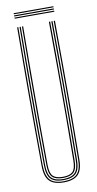

<svg xmlns="http://www.w3.org/2000/svg" viewBox="-97 -915 488 962"><g transform="rotate(-10 147.0 -434.0)"><path d="M147 5.5Q97.8 5.5 74.8 -17.1Q51.8 -39.8 51.2 -93.5Q50.2 -188.8 49.9 -278Q49.5 -367.2 49.5 -453.6Q49.5 -540 49.9 -626Q50.2 -712 51 -800H57Q56.2 -720.5 55.9 -627.8Q55.5 -535 55.5 -439.6Q55.5 -344.2 55.9 -255.5Q56.2 -166.8 57 -95.2Q57.8 -44.2 78.4 -22.2Q99 -0.2 147 -0.2Q195.2 -0.2 216 -22.2Q236.8 -44.2 237 -95.2Q237.8 -166 238.2 -251.2Q238.8 -336.5 238.8 -429.8Q238.8 -523 238.4 -617.4Q238 -711.8 237 -800H243.2Q244.2 -688.5 244.6 -574Q245 -459.5 244.8 -340Q244.5 -220.5 243 -93.5Q242.5 -39.5 219.4 -17Q196.2 5.5 147 5.5ZM147 -5.8Q103.2 -5.8 83.5 -25.5Q63.8 -45.2 63.2 -94.8Q62.5 -168.2 62 -254.1Q61.5 -340 61.5 -432.4Q61.5 -524.8 62 -618.2Q62.5 -711.8 63.2 -800H69.2Q68.5 -720 68.1 -627.8Q67.8 -535.5 67.8 -440.8Q67.8 -346 68.1 -257.1Q68.5 -168.2 69.2 -94.5Q69.8 -47.5 88.2 -29.5Q106.8 -11.5 147 -11.5Q187.5 -11.5 206 -29.4Q224.5 -47.2 224.8 -94.5Q225.5 -167.5 226 -253.4Q226.5 -339.2 226.5 -431.9Q226.5 -524.5 226 -618.1Q225.5 -711.8 224.8 -800H231Q231.8 -719.8 232.1 -627.5Q232.5 -535.2 232.5 -440.8Q232.5 -346.2 232.1 -257.4Q231.8 -168.5 231 -94.8Q230.8 -45.5 211 -25.6Q191.2 -5.8 147 -5.8ZM147 -17Q110 -17 93 -33.2Q76 -49.5 75.5 -94.2Q74.5 -189 74.1 -307.8Q73.8 -426.5 74 -553.6Q74.2 -680.8 75.5 -800H81.5Q80.8 -718.5 80.4 -628.4Q80 -538.2 80 -445.8Q80 -353.2 80.4 -263.8Q80.8 -174.2 81.5 -94Q82 -52.5 97.2 -37.6Q112.5 -22.8 147 -22.8Q181.8 -22.8 197 -37.6Q212.2 -52.5 212.5 -94Q213.8 -202.5 214.1 -320.5Q214.5 -438.5 214.1 -560Q213.8 -681.5 212.5 -800H218.8Q219.5 -720.5 219.9 -628Q220.2 -535.5 220.2 -440.1Q220.2 -344.8 219.9 -255.8Q219.5 -166.8 218.8 -94.2Q218.5 -49.2 201.2 -33.1Q184 -17 147 -17ZM248.2 -867.5H46.2V-873H248.2ZM248.2 -845H46.2V-850.5H248.2ZM248.2 -856.2H46.2V-861.8H248.2Z"/></g></svg>

Font: Big Shoulders Inline Display ExtraLight
Style: Regular
Weight: 250
Version: Version 2.002